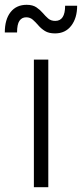

<svg xmlns="http://www.w3.org/2000/svg" viewBox="-75 -779 341 799"><path d="M66 0V-531H126V0ZM154 -640Q128 -640 112 -650Q96 -660 84.5 -673.5Q73 -687 61.5 -697Q50 -707 34 -707Q16 -707 6 -692.5Q-4 -678 -4 -644H-55Q-55 -698 -31 -728.5Q-7 -759 36 -759Q61 -759 76.5 -748.5Q92 -738 103 -725Q114 -712 125.5 -702Q137 -692 155 -692Q196 -692 196 -755H246Q246 -704 221.5 -672Q197 -640 154 -640Z"/></svg>

Font: Plus Jakarta Sans Light
Style: Regular
Weight: 300
Designer: Gumpita Rahayu
Foundry: Tokotype
Version: Version 2.006; ttfautohint (v1.8.4.7-5d5b)